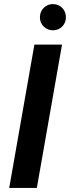

<svg xmlns="http://www.w3.org/2000/svg" viewBox="-20 -918 342 938"><path d="M25 0 148 -700H283L160 0ZM238 -770Q212 -770 193.5 -788.5Q175 -807 175 -833Q175 -861 193.5 -879.5Q212 -898 238 -898Q266 -898 284 -879.5Q302 -861 302 -833Q302 -807 284 -788.5Q266 -770 238 -770Z"/></svg>

Font: DM Sans
Style: Bold Italic
Weight: 700
Italic angle: -10°
Designer: Colophon Foundry, Jonny Pinhorn
Foundry: Colophon Foundry
Version: Version 4.004;gftools[0.9.30]